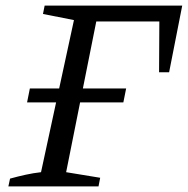

<svg xmlns="http://www.w3.org/2000/svg" viewBox="-20 -668 673 688"><path d="M10 0 16 -28Q45 -36 72.5 -42Q100 -48 127 -51L181 -301H77L87 -351H192L245 -596L134 -618L140 -648H633L586 -409H550L551 -591H325L277 -351H432L422 -301H267L217 -51L339 -31L333 0Z"/></svg>

Font: Piazzolla SC
Style: Italic
Weight: 400
Italic angle: -11.3°
Designer: Juan Pablo del Peral
Foundry: Huerta Tipografica
Version: Version 1.330